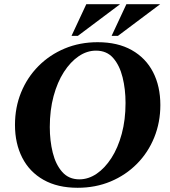

<svg xmlns="http://www.w3.org/2000/svg" viewBox="-20 -880 804 910"><path d="M443 -680Q538 -680 604.5 -642.5Q671 -605 705.5 -538Q740 -471 740 -382Q740 -300 711 -228.5Q682 -157 629 -103.5Q576 -50 504.5 -20Q433 10 348 10Q253 10 186.5 -27.5Q120 -65 85.5 -132.5Q51 -200 51 -288Q51 -371 80 -442Q109 -513 162 -566.5Q215 -620 286.5 -650Q358 -680 443 -680ZM356 -30Q399 -30 438 -56.5Q477 -83 508 -131Q539 -179 557 -245.5Q575 -312 575 -392Q575 -457 561 -513.5Q547 -570 516.5 -605Q486 -640 435 -640Q392 -640 353 -613.5Q314 -587 283 -539Q252 -491 234 -424.5Q216 -358 216 -278Q216 -213 230 -156.5Q244 -100 275 -65Q306 -30 356 -30ZM549 -860 349 -710H319L389 -860ZM739 -860 539 -710H509L579 -860Z"/></svg>

Font: Brygada 1918
Style: Bold Italic
Weight: 700
Italic angle: -8°
Designer: Mateusz Machalski | Borys Kosmynka | Przemek Hoffer
Foundry: NIEPODLEGLA 2018
Version: Version 3.006